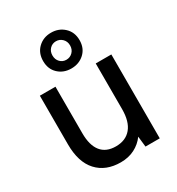

<svg xmlns="http://www.w3.org/2000/svg" viewBox="-180 -868 916 991"><g transform="rotate(-30 278.0 -373.0)"><path d="M486 0H401L394 -63Q370 -30 333.5 -11.5Q297 7 251 7Q162 7 111 -48.5Q60 -104 60 -210V-500H153V-222Q153 -151 182.5 -114Q212 -77 270 -77Q329 -77 361 -115.5Q393 -154 393 -228V-500H486ZM164 -646Q164 -694 195 -723.5Q226 -753 272 -753Q318 -753 349.5 -723.5Q381 -694 381 -646Q381 -598 349.5 -569Q318 -540 272 -540Q226 -540 195 -569Q164 -598 164 -646ZM325 -647Q325 -671 309.5 -686.5Q294 -702 272 -702Q250 -702 235 -686.5Q220 -671 220 -647Q220 -623 235 -607.5Q250 -592 272 -592Q294 -592 309.5 -607.5Q325 -623 325 -647Z"/></g></svg>

Font: AF Albert Sans Medium
Style: Regular
Weight: 500
Designer: Andreas Rasmussen
Foundry: a.Foundry
Version: Version 1.300;Glyphs 3.2 (3231)